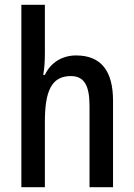

<svg xmlns="http://www.w3.org/2000/svg" viewBox="-20 -780 557 800"><path d="M167 -558V-760H69V0H167V-273C167 -401 195 -463 275 -463C330 -463 353 -425 353 -339V0H451V-360C451 -486 400 -549 297 -549C241 -549 192 -521 167 -468H160C165 -493 167 -525 167 -558Z"/></svg>

Font: Noto Sans Arabic Cond Med
Style: Regular
Weight: 500
Width: 3
Designer: Monotype Design Team, Nadine Chahine, Nizar Qandah and Khaled Hosny
Foundry: Monotype Imaging Inc.
Version: Version 2.012